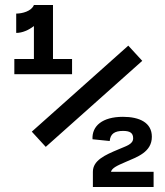

<svg xmlns="http://www.w3.org/2000/svg" viewBox="-20 -750 660 770"><path d="M45 -695.5V-618C70 -618 95 -629.5 116 -645.5V-513.5H37.5V-452.5H269V-513.5H192.5V-730H116C106.5 -705 69 -695.5 45 -695.5ZM107.5 -222 163.5 -161 550.5 -506 494.5 -567ZM351 -191.5 420 -184.5C422.5 -213 439.5 -225 473.5 -225C501.5 -225 514 -216.5 514 -195.5C514 -170 482.5 -163.5 454 -150.5C401.5 -128.5 352.5 -107 352.5 -61V0H596V-61H425C429.5 -76 446.5 -84.5 485 -101C530 -120.5 589 -140 589 -201.5C589 -258 540 -281.5 473 -281.5C391 -281.5 348 -245 351 -191.5Z"/></svg>

Font: Monaspace Argon
Style: Bold
Weight: 700
Designer: Riley Cran & the Lettermatic Team
Foundry: Lettermatic
Version: Version 1.000 (Monaspace Argon)